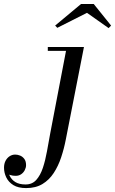

<svg xmlns="http://www.w3.org/2000/svg" viewBox="-188 -700 586 980"><path d="M-54.5 260Q-95 260 -119.8 244.8Q-144.5 229.5 -156 205.5Q-167.5 181.5 -167.5 156Q-167.5 135.5 -159.5 120.5Q-151.5 105.5 -138.5 97.2Q-125.5 89 -110.5 89Q-98 89 -85.2 94.2Q-72.5 99.5 -63.8 111.2Q-55 123 -55 143Q-55 155.5 -61.5 168.2Q-68 181 -79.8 189.2Q-91.5 197.5 -108.5 197.5Q-123 197.5 -136.2 193.2Q-149.5 189 -158 180Q-166.5 171 -166.5 156H-147.5Q-147.5 178.5 -138.2 198Q-129 217.5 -109.2 229.5Q-89.5 241.5 -57.5 241.5Q-23.5 241.5 -2.8 218.2Q18 195 30.8 156.8Q43.5 118.5 51.8 72.2Q60 26 68.5 -20L149 -440.5H56V-460H240.5L148 11.5Q139 58.5 124.2 103Q109.5 147.5 86.2 183Q63 218.5 28.8 239.2Q-5.5 260 -54.5 260ZM104.5 -558 93.5 -569.5 225.5 -679.5H290.5L379 -569.5L366.5 -556.5L256 -634.5Z"/></svg>

Font: Bodoni Moda
Style: Italic
Weight: 400
Italic angle: -13°
Designer: Owen Earl
Foundry: indestructible type
Version: Version 2.005